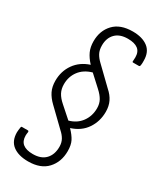

<svg xmlns="http://www.w3.org/2000/svg" viewBox="-201 -741 766 923"><g transform="rotate(30 182.0 -279.5)"><path d="M124 117Q70 117 39 93.5Q8 70 8 22Q8 16 9 9Q10 2 11 -6Q12 -12 16 -12H49Q54 -12 54 -5Q53 1 52.5 5.5Q52 10 52 15Q52 75 126 75Q172 75 196 49.5Q220 24 220 -19Q220 -42 210.5 -59Q201 -76 184 -91L92 -180Q68 -203 56 -227.5Q44 -252 44 -285Q44 -338 72.5 -378.5Q101 -419 153 -436Q130 -461 119 -485Q108 -509 108 -541Q108 -600 144 -638Q180 -676 249 -676Q302 -676 333 -652.5Q364 -629 364 -581Q364 -575 364 -568Q364 -561 362 -552Q361 -547 355 -547H324Q319 -547 320 -553Q320 -559 320.5 -564Q321 -569 321 -574Q321 -605 302 -619.5Q283 -634 246 -634Q201 -634 177 -609.5Q153 -585 153 -544Q153 -518 162.5 -500.5Q172 -483 189 -467L281 -378Q305 -357 317 -332.5Q329 -308 329 -276Q329 -223 301 -181.5Q273 -140 219 -123Q243 -98 254 -76.5Q265 -55 265 -21Q265 39 229 78Q193 117 124 117ZM194 -150Q237 -162 260.5 -194.5Q284 -227 284 -270Q284 -295 273.5 -314Q263 -333 241 -353L180 -409Q135 -396 111.5 -364.5Q88 -333 88 -291Q88 -265 98.5 -245Q109 -225 132 -205Z"/></g></svg>

Font: Sofia Sans Condensed Light
Style: Italic
Weight: 300
Italic angle: -9°
Version: Version 4.100